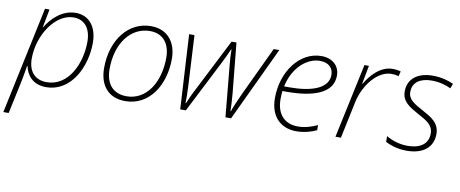

<svg xmlns="http://www.w3.org/2000/svg" viewBox="-85 -826 3227 1346"><g transform="rotate(10 1528.5 -153.0)"><path d="M-18 234H20L67 14C75 -25 84 -73 90 -113H93C106 -51 150 10 245 10C426 10 516 -184 516 -352C516 -467 457 -539 363 -539C265 -539 193 -466 153 -399H151L176 -530H144ZM244 -25C165 -25 113 -74 113 -170C113 -340 225 -505 353 -505C432 -505 477 -447 477 -353C477 -197 398 -25 244 -25Z M809 10C982 10 1081 -153 1081 -338C1081 -455 1017 -539 898 -539C738 -539 624 -394 624 -193C624 -73 686 10 809 10ZM813 -25C714 -25 663 -90 663 -193C663 -379 762 -504 897 -504C995 -504 1041 -433 1041 -340C1041 -162 953 -25 813 -25Z M1200 0H1240L1429 -371C1448 -409 1462 -438 1479 -477H1481C1482 -435 1483 -407 1487 -369L1522 0H1562L1812 -530H1772L1607 -180C1580 -120 1564 -84 1552 -49H1549C1549 -85 1546 -124 1542 -175L1507 -530H1472L1290 -172C1260 -115 1246 -82 1232 -49H1229C1230 -82 1230 -120 1227 -175L1208 -530H1170Z M2026 10C2084 10 2137 -6 2171 -23V-59C2134 -43 2089 -25 2033 -25C1938 -25 1880 -85 1880 -194C1880 -215 1882 -237 1883 -251H1914C2103 -251 2241 -298 2241 -423C2241 -493 2190 -540 2111 -540C1956 -540 1840 -382 1840 -194C1840 -52 1926 10 2026 10ZM1929 -285H1889C1919 -425 2016 -505 2106 -505C2170 -505 2202 -470 2202 -421C2202 -326 2086 -285 1929 -285Z M2305 0H2344L2399 -262C2427 -392 2520 -502 2615 -502C2636 -502 2653 -499 2667 -495L2676 -530C2660 -535 2639 -538 2617 -538C2528 -538 2461 -456 2428 -399H2425L2450 -530H2418Z M2812 10C2939 10 2999 -54 2999 -141C2999 -222 2937 -254 2873 -289C2813 -322 2767 -346 2767 -401C2767 -472 2824 -505 2902 -505C2956 -505 3005 -491 3039 -474L3052 -508C3016 -525 2966 -540 2903 -540C2805 -540 2728 -494 2728 -398C2728 -325 2782 -295 2850 -257C2909 -225 2959 -200 2959 -138C2959 -72 2915 -25 2812 -25C2754 -25 2699 -44 2661 -67V-26C2693 -10 2743 10 2812 10Z"/></g></svg>

Font: Noto Sans ExtraLight
Style: Italic
Weight: 200
Italic angle: -12°
Designer: Monotype Design Team
Foundry: Monotype Imaging Inc.
Version: Version 2.013